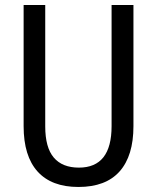

<svg xmlns="http://www.w3.org/2000/svg" viewBox="-20 -734 625 764"><path d="M511 -232Q511 -114 456 -52Q401 10 292 10Q185 10 129.5 -51.5Q74 -113 74 -232V-714H160V-231Q160 -147 194 -107Q228 -67 294 -67Q424 -67 424 -232V-714H511Z"/></svg>

Font: Noto Sans Thai Looped Condensed
Style: Regular
Weight: 400
Width: 3
Designer: Sasikarn Vongin, Ben Mitchell
Foundry: The Fontpad Ltd
Version: Version 1.001; ttfautohint (v1.8.4.7-5d5b)